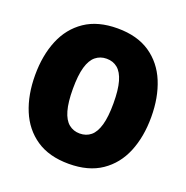

<svg xmlns="http://www.w3.org/2000/svg" viewBox="-124 -793 890 917"><g transform="rotate(20 321.0 -334.0)"><path d="M321 10Q221 10 155.5 -34.5Q90 -79 58 -156.5Q26 -234 26 -334Q26 -434 58 -511.5Q90 -589 155.5 -633.5Q221 -678 321 -678Q421 -678 486.5 -633.5Q552 -589 584 -511.5Q616 -434 616 -334Q616 -234 584 -156.5Q552 -79 486.5 -34.5Q421 10 321 10ZM321 -144Q354 -144 377 -163Q400 -182 412 -224Q424 -266 424 -334Q424 -403 412 -444.5Q400 -486 377 -505Q354 -524 321 -524Q289 -524 265.5 -505Q242 -486 230 -444.5Q218 -403 218 -334Q218 -266 230 -224Q242 -182 265.5 -163Q289 -144 321 -144Z"/></g></svg>

Font: Gantari Black
Style: Regular
Weight: 900
Version: Version 1.000